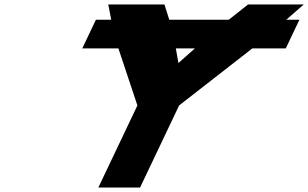

<svg xmlns="http://www.w3.org/2000/svg" viewBox="-20 -845 1389 865"><path d="M467.8 -825 481.1 -756H412L350.7 -627H513.4L599 -370L423 0H611L787 -370L1116.9 -627H1267.5L1328.9 -756H1269.7L1348.7 -825H1097.7L1010.5 -756H742.5L720.9 -825ZM772.2 -627H858.2L783.8 -561Z"/></svg>

Font: Hussar
Style: BdSuprExtOblFive
Weight: 700
Foundry: Cannot Into Space Fonts
Version: Version 2.00